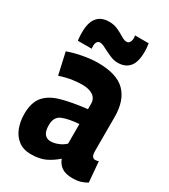

<svg xmlns="http://www.w3.org/2000/svg" viewBox="-190 -857 847 960"><g transform="rotate(30 234.0 -377.5)"><path d="M17 -149Q17 -214 46.5 -249.5Q76 -285 135 -301.5Q194 -318 281 -328V-359Q281 -389 258 -404.5Q235 -420 197 -420Q174 -420 142.5 -416Q111 -412 68 -398L40 -523Q79 -537 125.5 -545.5Q172 -554 209 -554Q319 -554 367.5 -504.5Q416 -455 416 -362V-167Q416 -142 422.5 -134Q429 -126 438 -126Q450 -126 458 -130L468 -12Q452 -2 432 4Q412 10 385 10Q347 10 324.5 -4.5Q302 -19 291 -48Q262 -22 228.5 -6Q195 10 146 10Q102 10 73.5 -11.5Q45 -33 31 -69Q17 -105 17 -149ZM151 -162Q151 -126 164 -110.5Q177 -95 198 -95Q219 -95 241.5 -104Q264 -113 281 -129V-242Q221 -238 186 -223.5Q151 -209 151 -162ZM66 -599Q64 -611 63.5 -623Q63 -635 63 -646Q63 -760 156 -760Q184 -760 207 -749Q230 -738 248 -727Q266 -716 278 -716Q290 -716 296 -726Q302 -736 302 -749Q302 -759 300 -765H379Q381 -753 382 -741Q383 -729 383 -718Q383 -658 359.5 -630.5Q336 -603 292 -603Q270 -603 245.5 -614Q221 -625 200 -636Q179 -647 168 -647Q157 -647 151 -638.5Q145 -630 145 -616Q145 -612 145 -607Q145 -602 146 -599Z"/></g></svg>

Font: Georama SemiCondensed
Style: Bold
Weight: 700
Width: 4
Designer: Jean-Baptiste Levee
Foundry: Production Type
Version: Version 1.000